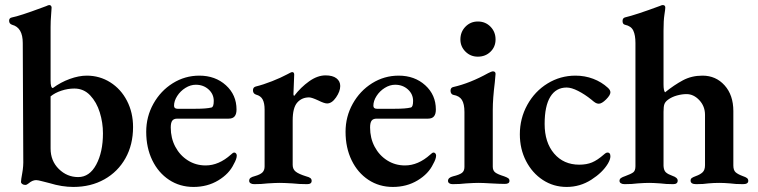

<svg xmlns="http://www.w3.org/2000/svg" viewBox="-20 -725 2997 759"><path d="M176 -1Q167 -3 148.5 -8Q130 -13 123 -13Q108 -13 93 0Q86 6 80 6Q73 6 68 2.5Q63 -1 63 -6Q63 -14 68 -41Q73 -68 72 -97L70 -555Q70 -616 28 -627Q16 -631 16 -643Q16 -654 27 -656Q58 -662 144 -694L163 -701Q171 -705 175 -705Q179 -705 181.5 -702Q184 -699 184 -695Q184 -689 182 -665.5Q180 -642 180 -618V-407Q180 -377 189 -377Q220 -400 256 -413Q292 -426 323 -426Q374 -426 416 -399.5Q458 -373 482 -326.5Q506 -280 506 -223Q506 -153 476 -99.5Q446 -46 392.5 -16Q339 14 270 14Q225 14 176 -1ZM387 -198Q387 -240 374.5 -280.5Q362 -321 336.5 -348Q311 -375 274 -375Q248 -375 222.5 -366.5Q197 -358 180 -344V-138Q180 -89 212.5 -57Q245 -25 289 -25Q334 -25 360.5 -74.5Q387 -124 387 -198Z M558 -204Q558 -264 586.5 -315Q615 -366 663 -396Q711 -426 768 -426Q831 -426 873 -388Q915 -350 915 -292Q915 -274 907.5 -265Q900 -256 884 -256H681Q667 -256 661 -248Q655 -240 655 -221Q655 -179 673 -145Q691 -111 722.5 -91Q754 -71 793 -71Q845 -71 893 -114Q901 -122 906 -122Q910 -122 913 -118.5Q916 -115 916 -110Q916 -97 904 -76Q886 -38 843 -12Q800 14 745 14Q691 14 648.5 -14Q606 -42 582 -91.5Q558 -141 558 -204ZM752 -295Q796 -295 816 -300Q825 -302 825 -326Q825 -353 804.5 -371.5Q784 -390 754 -390Q733 -390 713 -377.5Q693 -365 680.5 -345.5Q668 -326 668 -307Q668 -295 682 -295Z M965 -10Q965 -18 970.5 -22Q976 -26 988 -29Q1009 -35 1017.5 -43.5Q1026 -52 1026 -67V-292Q1026 -317 1018.5 -331.5Q1011 -346 992 -351Q980 -355 980 -368Q980 -380 991 -383Q1020 -390 1055.5 -404Q1091 -418 1115 -431Q1131 -440 1135 -440Q1143 -440 1143 -430L1140 -352Q1140 -350 1141 -348Q1142 -346 1143 -346Q1169 -380 1202 -403.5Q1235 -427 1267 -427Q1295 -427 1310 -415.5Q1325 -404 1325 -385Q1325 -364 1308.5 -340Q1292 -316 1273 -316Q1262 -316 1238 -328Q1212 -340 1202 -340Q1173 -340 1155 -319.5Q1137 -299 1137 -249V-73Q1137 -56 1149 -46.5Q1161 -37 1190 -28Q1202 -25 1207 -21Q1212 -17 1212 -10Q1212 3 1194 3Q1163 3 1136 0Q1102 -2 1085 -2Q1070 -2 1038 0Q1014 3 985 3Q976 3 970.5 -0.5Q965 -4 965 -10Z M1346 -204Q1346 -264 1374.5 -315Q1403 -366 1451 -396Q1499 -426 1556 -426Q1619 -426 1661 -388Q1703 -350 1703 -292Q1703 -274 1695.5 -265Q1688 -256 1672 -256H1469Q1455 -256 1449 -248Q1443 -240 1443 -221Q1443 -179 1461 -145Q1479 -111 1510.5 -91Q1542 -71 1581 -71Q1633 -71 1681 -114Q1689 -122 1694 -122Q1698 -122 1701 -118.5Q1704 -115 1704 -110Q1704 -97 1692 -76Q1674 -38 1631 -12Q1588 14 1533 14Q1479 14 1436.5 -14Q1394 -42 1370 -91.5Q1346 -141 1346 -204ZM1540 -295Q1584 -295 1604 -300Q1613 -302 1613 -326Q1613 -353 1592.5 -371.5Q1572 -390 1542 -390Q1521 -390 1501 -377.5Q1481 -365 1468.5 -345.5Q1456 -326 1456 -307Q1456 -295 1470 -295Z M1751 -10Q1751 -23 1771 -28Q1796 -34 1806 -41.5Q1816 -49 1816 -65V-282Q1816 -314 1806 -330Q1796 -346 1772 -350Q1767 -351 1764 -355.5Q1761 -360 1761 -366Q1761 -379 1772 -381Q1838 -396 1910 -436Q1924 -443 1928 -443Q1939 -443 1939 -433L1936 -399Q1928 -335 1928 -291V-66Q1928 -51 1937.5 -43.5Q1947 -36 1973 -28Q1984 -24 1989 -20.5Q1994 -17 1994 -10Q1994 2 1976 2Q1957 2 1921 0Q1889 -2 1871 -2Q1855 -2 1823 0Q1798 3 1769 3Q1761 3 1756 -0.5Q1751 -4 1751 -10ZM1800 -569Q1800 -599 1820 -619.5Q1840 -640 1869 -640Q1899 -640 1919 -619.5Q1939 -599 1939 -569Q1939 -540 1919 -520.5Q1899 -501 1869 -501Q1840 -501 1820 -521Q1800 -541 1800 -569Z M2035 -194Q2035 -257 2064.5 -310.5Q2094 -364 2144.5 -395Q2195 -426 2255 -426Q2292 -426 2325 -413.5Q2358 -401 2383 -378Q2393 -369 2393 -360Q2393 -349 2376 -332Q2359 -315 2347 -315Q2340 -315 2333.5 -319Q2327 -323 2318 -331Q2292 -352 2265.5 -365.5Q2239 -379 2220 -379Q2178 -379 2155.5 -342.5Q2133 -306 2133 -235Q2133 -162 2170.5 -118Q2208 -74 2270 -74Q2299 -74 2320.5 -83Q2342 -92 2367 -114Q2368 -115 2372.5 -118.5Q2377 -122 2382 -122Q2393 -122 2393 -107Q2393 -95 2383 -78Q2362 -43 2317.5 -14.5Q2273 14 2220 14Q2168 14 2126 -13.5Q2084 -41 2059.5 -88.5Q2035 -136 2035 -194Z M2429 -10Q2429 -17 2434.5 -21Q2440 -25 2452 -29Q2474 -37 2483 -43.5Q2492 -50 2492 -68V-555Q2492 -586 2483.5 -604Q2475 -622 2451 -627Q2441 -629 2441 -642Q2441 -653 2450 -656Q2493 -666 2590 -702Q2596 -705 2600 -705Q2610 -705 2610 -695Q2610 -689 2606.5 -666.5Q2603 -644 2603 -604V-391Q2603 -367 2609 -360Q2645 -389 2679.5 -407.5Q2714 -426 2757 -426Q2810 -426 2844.5 -387.5Q2879 -349 2879 -286V-71Q2879 -52 2888 -44Q2897 -36 2916 -29Q2928 -25 2933 -21Q2938 -17 2938 -10Q2938 3 2917 3Q2887 3 2866 0Q2842 -2 2823 -2Q2802 -2 2780 0Q2762 3 2732 3Q2710 3 2710 -11Q2710 -18 2715 -21.5Q2720 -25 2731 -29Q2748 -35 2757.5 -44Q2767 -53 2767 -72V-271Q2767 -305 2744.5 -329Q2722 -353 2694 -353Q2676 -353 2656 -347.5Q2636 -342 2621 -331Q2610 -323 2606.5 -313.5Q2603 -304 2603 -283V-69Q2604 -51 2612.5 -43.5Q2621 -36 2638 -30Q2659 -23 2659 -11Q2659 3 2641 3Q2613 3 2590 0Q2562 -2 2546 -2Q2529 -2 2501 0Q2479 3 2449 3Q2440 3 2434.5 -0.5Q2429 -4 2429 -10Z"/></svg>

Font: EB Garamond SemiBold
Style: Regular
Weight: 600
Designer: Georg Duffner and Octavio Pardo
Foundry: Georg Duffner
Version: Version 1.000